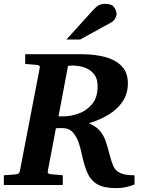

<svg xmlns="http://www.w3.org/2000/svg" viewBox="-33 -949 736 985"><path d="M563 16.1Q501.5 16.1 467.8 -2.7Q434.1 -21.5 417.2 -58.1Q400.4 -94.7 389.2 -147Q382.8 -178.7 372.3 -212.2Q361.8 -245.6 341.8 -268.8Q321.8 -292 286.1 -292Q279.8 -292 271 -291.7Q262.2 -291.5 253.9 -291L211.9 -69.8Q209.5 -56.6 228 -55.2L289.1 -49.8V0H-13.2V-49.8L45.9 -54.2Q55.2 -55.2 61 -58.3Q66.9 -61.5 68.8 -70.8L170.9 -601.1Q174.8 -614.7 153.8 -616.2L96.2 -621.1V-670.9H384.8Q452.1 -670.9 506.1 -656.5Q560.1 -642.1 591.6 -609.4Q623 -576.7 623 -521Q623 -468.8 596.7 -429Q570.3 -389.2 524.9 -361.3Q479.5 -333.5 422.9 -316.9Q459.5 -300.8 478.8 -278.6Q498 -256.3 508.5 -226.6Q519 -196.8 528.8 -157.2Q537.6 -122.1 547.9 -98.1Q558.1 -74.2 582.5 -62Q606.9 -49.8 657.2 -49.8V-2.9Q634.8 6.3 612.5 11.2Q590.3 16.1 563 16.1ZM267.1 -352.1H292Q330.1 -352.1 370.8 -366.7Q411.6 -381.3 439.7 -415.3Q467.8 -449.2 467.8 -505.9Q467.8 -542.5 452.6 -564Q437.5 -585.4 416 -595.9Q394.5 -606.4 373.5 -609.6Q352.5 -612.8 340.8 -612.8Q334.5 -612.8 328.1 -612.3Q321.8 -611.8 315.9 -610.8ZM564.9 -876.5Q564.9 -866.7 557.4 -853.5Q549.8 -840.3 538.6 -834.5L377.9 -746.1H307.6L444.8 -897.5Q461.4 -916 474.6 -922.6Q487.8 -929.2 507.8 -929.2Q540 -929.2 552.5 -911.9Q564.9 -894.5 564.9 -876.5Z"/></svg>

Font: Charis
Style: Bold Italic
Weight: 700
Italic angle: -11°
Designer: Walt Agee, Miriam Martin, Annie Olsen, Victor Gaultney, Lorna Priest, Alan Ward, Bob Hallissy, Martin Hosken, Sharon Cor
Foundry: SIL Global
Version: Version 7.000